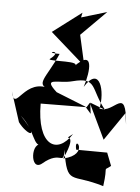

<svg xmlns="http://www.w3.org/2000/svg" viewBox="-105 -817 693 950"><g transform="rotate(5 241.5 -342.0)"><path d="M449 -79 295 -80C275 -160 368 -61 235 -31C308 -189 207 -105 273 -156C202 -45 100 -85 100 -292L328 -294L342 -317L426 -141L522 -281L530 -225C514 -424 468 -272 392 -293C411 -377 377 -508 305 -393C331 -472 343 -589 246 -487C298 -523 122 -502 125 -515C202 -575 74 -544 172 -545C119 -422 55 -379 148 -366C8 -424 -23 -227 -47 -340L1 -191C42 -134 120 -106 7 -224C86 -156 79 -71 128 -89C66 -110 74 52 134 2C222 -73 240 10 237 -75C266 104 279 37 444 88C460 -27 432 19 474 -15ZM344 -318 351 -263 322 -296 174 -355C95 -427 179 -397 248 -416C370 -448 340 -385 420 -289ZM267 -758 124 -650 299 -496 265 -648 389 -772 262 -734Z"/></g></svg>

Font: Asimov Silicon
Style: Regular
Weight: 400
Designer: Google
Version: Version 2.000980; 2014